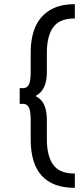

<svg xmlns="http://www.w3.org/2000/svg" viewBox="-20 -768 389 926"><path d="M75 -267V-343H92Q111 -343 119.5 -360.5Q128 -378 128 -422V-513Q128 -680 242 -730Q282 -748 341 -748V-679Q267 -679 236.5 -636.5Q206 -594 206 -512V-420Q206 -334 154 -307V-303Q206 -278 206 -190V-97Q206 -16 236.5 26.5Q267 69 341 69V138Q128 138 128 -96V-188Q128 -231 119.5 -249Q111 -267 92 -267Z"/></svg>

Font: Karmilla
Style: Regular
Weight: 400
Designer: Jonathan Pinhorn
Version: Version 1.000